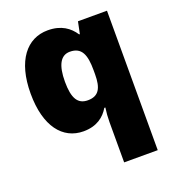

<svg xmlns="http://www.w3.org/2000/svg" viewBox="-144 -674 930 1026"><g transform="rotate(-20 321.5 -161.5)"><path d="M386 11V240H577V-553H412L398 -485H394C365 -529 320 -563 243 -563C124 -563 42 -463 42 -276C42 -89 122 10 240 10C316 10 360 -26 386 -70H392C388 -43 386 -16 386 11ZM318 -138C262 -138 236 -177 236 -273C236 -366 262 -415 315 -415C383 -415 401 -365 401 -279V-256C401 -177 380 -138 318 -138Z"/></g></svg>

Font: Noto Sans Gurmukhi Black
Style: Regular
Weight: 900
Designer: Jelle Bosma - Monotype Design Team
Foundry: Monotype Imaging Inc.
Version: Version 2.004